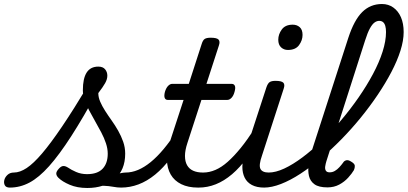

<svg xmlns="http://www.w3.org/2000/svg" viewBox="-197 -918 2032 957"><path d="M-148 17Q-167 17 -173 5.5Q-179 -6 -175.5 -20.5Q-172 -35 -159.5 -46.5Q-147 -58 -128 -58Q-98 -58 -64 -80.5Q-30 -103 13 -153.5Q56 -204 112.5 -287.5Q169 -371 243 -494L292 -468Q218 -332 158 -239Q98 -146 47.5 -89.5Q-3 -33 -50 -8Q-97 17 -148 17ZM238 19Q188 19 150.5 3Q113 -13 94 -32Q84 -42 83.5 -52.5Q83 -63 97 -78Q108 -90 118.5 -90.5Q129 -91 143 -82Q157 -72 182 -61Q207 -50 237 -50Q289 -50 314.5 -77Q340 -104 340 -152Q340 -177 331 -204Q322 -231 307.5 -258.5Q293 -286 277.5 -313Q262 -340 247.5 -367.5Q233 -395 224.5 -420Q216 -445 216 -468Q216 -527 235 -556.5Q254 -586 293 -586Q316 -586 327 -572.5Q338 -559 338 -541Q338 -523 327 -503.5Q316 -484 293 -454Q293 -433 302.5 -411Q312 -389 327 -365.5Q342 -342 359.5 -317.5Q377 -293 392 -266.5Q407 -240 417 -211.5Q427 -183 427 -152Q427 -70 374.5 -25.5Q322 19 238 19ZM407 17Q388 17 367 13Q346 9 320 8Q294 7 260 13L292 -17Q321 -29 347 -38.5Q373 -48 395 -53Q417 -58 430 -58Q439 -58 441.5 -46.5Q444 -35 440.5 -20.5Q437 -6 428 5.5Q419 17 407 17Z M406 17Q392 17 385.5 5.5Q379 -6 381.5 -20.5Q384 -35 396 -46.5Q408 -58 429 -58Q460 -58 491 -71Q522 -84 554 -110Q586 -136 619 -175.5Q652 -215 686 -268Q695 -282 706.5 -281Q718 -280 725 -270.5Q732 -261 727 -249Q692 -181 654.5 -131Q617 -81 576.5 -48Q536 -15 493.5 1Q451 17 406 17Z M790 17Q741 17 706.5 0Q672 -17 654 -48Q636 -79 635 -121.5Q634 -164 651 -215L718 -420H639Q628 -420 624 -430Q620 -440 625 -460Q631 -480 641 -490Q651 -500 661 -500H744L808 -698Q814 -718 823.5 -724Q833 -730 853 -730Q884 -730 892.5 -720.5Q901 -711 894 -691L832 -500H958Q969 -500 973.5 -490.5Q978 -481 972 -460Q967 -441 957 -430.5Q947 -420 936 -420H807L737 -205Q725 -169 725 -141Q725 -113 735.5 -94.5Q746 -76 766 -67Q786 -58 814 -58Q828 -58 833.5 -46.5Q839 -35 837 -20.5Q835 -6 823 5.5Q811 17 790 17Z M793 17Q779 17 772.5 5.5Q766 -6 768.5 -20.5Q771 -35 783 -46.5Q795 -58 816 -58Q846 -58 876.5 -71Q907 -84 938 -111.5Q969 -139 1002.5 -180Q1036 -221 1071 -277Q1080 -290 1092 -289Q1104 -288 1110.5 -278.5Q1117 -269 1111 -257Q1075 -187 1037 -135Q999 -83 959.5 -49.5Q920 -16 878.5 0.5Q837 17 793 17Z M1120 17Q1083 17 1058.5 4Q1034 -9 1022.5 -32.5Q1011 -56 1011 -86Q1011 -116 1023 -152L1131 -483Q1138 -503 1147.5 -509Q1157 -515 1176 -515Q1207 -515 1215.5 -505.5Q1224 -496 1217 -476L1109 -143Q1092 -95 1101 -76.5Q1110 -58 1143 -58Q1157 -58 1163 -46.5Q1169 -35 1166.5 -20.5Q1164 -6 1152.5 5.5Q1141 17 1120 17ZM1238 -669Q1218 -669 1204 -682Q1190 -695 1190 -720Q1190 -747 1207.5 -771Q1225 -795 1262 -795Q1283 -795 1297 -782.5Q1311 -770 1311 -744Q1311 -717 1293.5 -693Q1276 -669 1238 -669Z M1119 17Q1100 17 1094 5.5Q1088 -6 1093 -20.5Q1098 -35 1110.5 -46.5Q1123 -58 1142 -58Q1177 -58 1220 -78Q1263 -98 1311 -134Q1359 -170 1408 -217Q1457 -264 1503.5 -319Q1550 -374 1590.5 -432.5Q1631 -491 1662 -549Q1693 -607 1710 -660.5Q1727 -714 1727 -758Q1727 -777 1740.5 -786.5Q1754 -796 1771 -796Q1788 -796 1801.5 -786.5Q1815 -777 1815 -758Q1815 -716 1799 -665.5Q1783 -615 1754 -559.5Q1725 -504 1686 -446Q1647 -388 1601 -331.5Q1555 -275 1504.5 -223.5Q1454 -172 1402.5 -128.5Q1351 -85 1300.5 -52Q1250 -19 1203.5 -1Q1157 17 1119 17Z M1435 16Q1392 16 1370.5 0.5Q1349 -15 1343 -41Q1337 -67 1341.5 -99Q1346 -131 1356 -163L1539 -729Q1568 -818 1608.5 -858Q1649 -898 1707 -898Q1739 -898 1763.5 -880.5Q1788 -863 1801.5 -832Q1815 -801 1815 -758Q1815 -739 1801.5 -730Q1788 -721 1771 -721Q1754 -721 1740.5 -730Q1727 -739 1727 -758Q1727 -776 1723.5 -788.5Q1720 -801 1712.5 -807.5Q1705 -814 1693 -814Q1681 -814 1669.5 -805.5Q1658 -797 1646.5 -776Q1635 -755 1623 -717L1430 -115Q1426 -102 1424 -89Q1422 -76 1427 -67.5Q1432 -59 1446 -59Q1460 -59 1472 -66Q1484 -73 1494.5 -84.5Q1505 -96 1513 -107Q1518 -116 1528.5 -119Q1539 -122 1554 -112Q1571 -102 1571.5 -91.5Q1572 -81 1567 -70Q1557 -53 1538.5 -32.5Q1520 -12 1494 2Q1468 16 1435 16Z"/></svg>

Font: Playwrite HR
Style: Regular
Weight: 400
Designer: Veronika Burian, José Scaglione
Foundry: TypeTogether
Version: Version 1.002